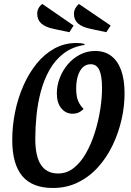

<svg xmlns="http://www.w3.org/2000/svg" viewBox="-20 -914 654 956"><path d="M243.3 22Q141.3 22 91.2 -37.1Q41 -96.2 41 -217.2Q41 -286.3 54.9 -355.4Q68.8 -424.5 96.2 -486.8Q123.5 -549 162.3 -597Q201.2 -645 251.2 -672.5Q301.2 -700 361 -700Q372.8 -700 382.3 -698.9Q391.8 -697.8 400.8 -695.3V-690.3Q339.7 -680.8 296.8 -647.8Q253.8 -614.8 226.2 -565.5Q198.5 -516.2 183.1 -457.8Q167.7 -399.3 161.7 -338.8Q155.7 -278.3 155.7 -223Q155.7 -134.3 184.5 -92.2Q213.3 -50.2 269.3 -50.2Q312.7 -50.2 347.5 -77.8Q382.3 -105.3 408.5 -151.8Q434.7 -198.2 452.3 -254.4Q470 -310.7 479.1 -368.6Q488.2 -426.5 488 -477.3Q487.8 -535.5 474.8 -564.8Q461.7 -594.2 431.7 -594.2Q408.3 -594.2 392.3 -578.8Q376.3 -563.5 367.8 -536.2Q359.3 -509 359.3 -472.2Q359.7 -432 369.8 -409.7Q379.8 -387.3 396.3 -372Q384.2 -359.2 370.8 -353.5Q357.5 -347.8 341.2 -347.8Q307.5 -347.8 285.3 -374.7Q263.2 -401.5 263 -449Q263 -488.2 277.6 -526Q292.2 -563.8 318.1 -594.2Q344 -624.5 378.7 -642.3Q413.3 -660.2 453.2 -660.2Q501.7 -660.2 534 -635.4Q566.3 -610.7 583.2 -564.3Q600 -518 600.2 -451.2Q600.5 -387.3 585.7 -320.8Q570.8 -254.2 541.7 -192.8Q512.5 -131.3 469.5 -83.1Q426.5 -34.8 369.6 -6.4Q312.7 22 243.3 22ZM509.3 -753.7 433.2 -769.7Q389.7 -778.7 368.9 -796.8Q348.2 -815 348.2 -845Q348.2 -859.7 355.4 -872.9Q362.7 -886.2 373 -894.3L531 -786.8ZM325.5 -753.7 248.8 -769.7Q206.2 -778.7 185.8 -796.9Q165.3 -815.2 165.3 -846Q165.3 -860.5 172.2 -873.3Q179 -886.2 190.8 -894.3L346.5 -786.8Z"/></svg>

Font: Sansita Swashed Light
Style: Regular
Weight: 300
Designer: Pablo Cosgaya
Foundry: Omnibus-Type
Version: Version 1.003